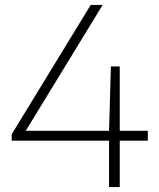

<svg xmlns="http://www.w3.org/2000/svg" viewBox="-20 -760 644 780"><path d="M580.5 -228.5V-188.5H466.5V0H423V-188.5H27.5V-214.5L348.5 -740H397L84.5 -228.5H423L430.5 -490H466.5V-228.5Z"/></svg>

Font: Encode Sans Semi Expanded ExLight
Style: Regular
Weight: 275
Width: 6
Designer: Multiple Designers
Foundry: Impallari Type
Version: Version 2.000